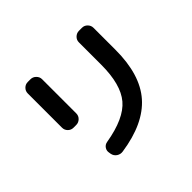

<svg xmlns="http://www.w3.org/2000/svg" viewBox="-168 -1020 1336 1336"><g transform="rotate(-45 500.0 -352.0)"><path d="M766.6 -756.8Q790 -756.8 806.6 -739.7Q823.2 -722.7 823.2 -700.2V-483.4Q823.2 -239.3 710.4 -110.8Q597.7 17.6 358.4 52.7Q334 56.6 313.5 43Q293 29.3 288.1 4.9L286.1 -7.8Q281.2 -30.3 293.5 -48.8Q305.7 -67.4 329.1 -71.3Q526.4 -104.5 603 -195.3Q679.7 -286.1 679.7 -480.5V-700.2Q679.7 -723.6 696.8 -740.2Q713.9 -756.8 737.3 -756.8ZM233.4 -306.6Q210 -306.6 193.4 -323.2Q176.8 -339.8 176.8 -363.3V-700.2Q176.8 -723.6 193.4 -740.2Q210 -756.8 233.4 -756.8H259.8Q283.2 -756.8 300.3 -739.7Q317.4 -722.7 317.4 -700.2V-363.3Q317.4 -339.8 300.3 -323.2Q283.2 -306.6 259.8 -306.6Z"/></g></svg>

Font: Rounded Mgen+ 1mn bold
Style: Bold
Weight: 700
Designer: [Source Han Sans]
Ryoko NISHIZUKA  (kana & ideographs); Paul D. Hunt (Latin, Greek & Cyrillic); Wenlong ZHANG  (bopomofo
Version: Version 1.059.20150602